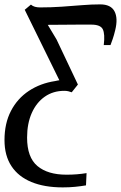

<svg xmlns="http://www.w3.org/2000/svg" viewBox="-55 -586 538 854"><path d="M224 247.5Q142.5 247.5 84.5 223.5Q26.5 199.5 -4.2 152.8Q-35 106 -35 37Q-35 -37.5 -6.2 -92.8Q22.5 -148 73.5 -181.8Q124.5 -215.5 190.5 -225.5Q197 -227 201.2 -227.8Q205.5 -228.5 209 -229L55 -542.5L82.5 -565.5Q90.5 -558.5 100.5 -555.8Q110.5 -553 123.5 -553Q172.5 -553 219.2 -556.2Q266 -559.5 309.2 -563Q352.5 -566.5 390.5 -566.5Q438 -566.5 454.2 -535.8Q470.5 -505 457.5 -452Q452 -429 446.5 -413.2Q441 -397.5 436.5 -385.5H406.5Q412.5 -435 402.2 -455.8Q392 -476.5 351 -476.5Q323.5 -476.5 291.2 -476.5Q259 -476.5 225.2 -476Q191.5 -475.5 157.5 -475.5L196.5 -410.5L291.5 -210L264 -175.5Q256 -178.5 248.5 -180.2Q241 -182 231 -182Q181.5 -182 144.2 -156Q107 -130 86.2 -83.2Q65.5 -36.5 65.5 26Q65.5 114 111.5 152.5Q157.5 191 240.5 191Q266 191 287.2 189.2Q308.5 187.5 330 184L327.5 238.5Q304 242.5 278.5 245Q253 247.5 224 247.5Z"/></svg>

Font: Merriweather 20pt
Style: Italic
Weight: 400
Italic angle: -7.8°
Version: Version 2.101